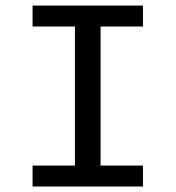

<svg xmlns="http://www.w3.org/2000/svg" viewBox="-20 -679 640 699"><path d="M98.6 -658.7H500.5V-582.5H346.2V-76.2H500.5V0H98.6V-76.2H252.9V-582.5H98.6Z"/></svg>

Font: Cousine
Style: Regular
Weight: 400
Monospace: yes
Designer: Steve Matteson
Foundry: Monotype Imaging Inc.
Version: Version 1.21